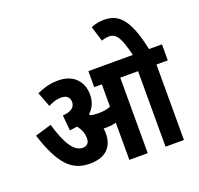

<svg xmlns="http://www.w3.org/2000/svg" viewBox="-150 -1061 1272 1226"><g transform="rotate(-20 486.5 -448.0)"><path d="M442 -210C442 -222 441 -233 439 -244C445 -244 450 -244 456 -244C480 -244 503 -246 525 -253V0H650V-513H771V0H896V-513H973V-622H885C838 -847 771 -896 677 -896C646 -896 616 -890 589 -878L621 -775C636 -781 654 -785 674 -785C724 -785 747 -738 775 -622H473V-513H525V-361C498 -351 473 -347 443 -347C423 -347 407 -349 391 -352C388 -355 385 -358 382 -361C414 -390 432 -428 432 -478C432 -567 374 -632 271 -632C211 -632 167 -617 125 -598L163 -498C192 -514 222 -523 250 -523C286 -523 308 -506 308 -473C308 -437 282 -416 223 -411L233 -307C250 -308 267 -311 283 -314C305 -288 318 -259 318 -222C318 -192 303 -174 273 -174C214 -174 170 -243 129 -382L18 -349C87 -132 163 -63 282 -63C385 -63 442 -116 442 -210Z"/></g></svg>

Font: Noto Sans Devanagari Condensed
Style: Bold
Weight: 700
Width: 3
Designer: Jelle Bosma - Monotype Design Team
Foundry: Monotype Imaging Inc.
Version: Version 2.004